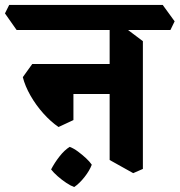

<svg xmlns="http://www.w3.org/2000/svg" viewBox="-67 -659 724 774"><path d="M470 39 375 -14V-581L420 -560L509 -493V22ZM169 -147Q138 -168 108 -201.5Q78 -235 56 -273.5Q34 -312 25 -348L63 -401H162L229 -357V-175ZM149 -280 118 -401H431L453 -280ZM0 -538 -47 -605 -30 -639H589L637 -573L620 -538ZM232 95Q218 90 200 78Q182 66 165.5 51.5Q149 37 139 24Q153 -3 173 -28.5Q193 -54 214 -67Q230 -61 247.5 -48Q265 -35 280 -21Q295 -7 303 5Q294 29 273.5 55Q253 81 232 95Z"/></svg>

Font: Eczar SemiBold
Style: Regular
Weight: 600
Designer: Vaibhav Singh
Foundry: Rosetta Type Foundry
Version: Version 2.000